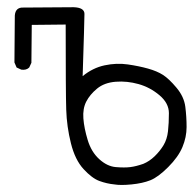

<svg xmlns="http://www.w3.org/2000/svg" viewBox="-20 -514 540 532"><path d="M297 -3Q276 -5 255.5 -12.5Q235 -20 211.5 -45.5Q188 -71 176.5 -117Q165 -163 163.5 -210Q162 -257 162 -446L68 -445L67 -340L61 -327Q53 -319 39 -321L26 -327L20 -341L21 -465Q20 -491 40 -493L184 -494Q214 -493 214 -475.5Q214 -458 209 -303Q237 -326 270 -333Q303 -340 334 -335.5Q365 -331 390 -324Q415 -317 431.5 -306.5Q448 -296 469 -271Q490 -246 493.5 -218Q497 -190 497 -162Q497 -134 485.5 -106.5Q474 -79 446 -51Q418 -23 396.5 -14.5Q375 -6 344.5 -3Q314 0 297 -3ZM377 -60Q394 -67 408.5 -81Q423 -95 433 -111.5Q443 -128 445.5 -150.5Q448 -173 448 -200.5Q448 -228 422 -250Q396 -272 364 -281Q332 -290 300.5 -287.5Q269 -285 249 -268.5Q229 -252 219 -232.5Q209 -213 211 -186Q213 -159 223 -126Q233 -93 255 -73Q277 -53 301 -51Q325 -49 341 -51Q357 -53 377 -60Z"/></svg>

Font: NaniFont Regular
Style: Regular
Weight: 400
Designer: Nanigashitei
Version: Version 1.036